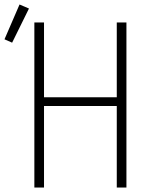

<svg xmlns="http://www.w3.org/2000/svg" viewBox="-58 -835 678 855"><path d="M95 0V-735H138V-402H462V-735H505V0H462V-363H138V0ZM-4 -645 -38 -660 29 -815 71 -797Z"/></svg>

Font: Zed Sans Extralight Extended
Style: Regular
Weight: 200
Width: 7
Designer: Belleve Invis
Foundry: Belleve Invis
Version: Version 1.0.0; ttfautohint (v1.8.4)